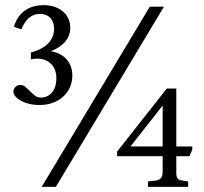

<svg xmlns="http://www.w3.org/2000/svg" viewBox="-20 -726 791 746"><path d="M134 -318C210 -318 261 -368 261 -432C261 -484 229 -518 178 -527C229 -548 253 -579 253 -618C253 -671 210 -706 150 -706C94 -706 51 -679 34 -622L63 -612C78 -648 99 -672 136 -672C164 -672 190 -655 190 -614C190 -569 157 -537 100 -522V-495C152 -508 199 -481 199 -423C199 -373 173 -347 139 -347C122 -347 114 -355 105 -364L78 -389C61 -404 32 -394 32 -369C32 -350 68 -318 134 -318ZM142 0H197L617 -700H562ZM555 0H711V-21L691 -24C670 -27 665 -33 665 -56V-119H716L727 -144V-157H665V-382H628L435 -137V-119H612V-61C612 -36 605 -27 582 -24L555 -21ZM487 -157 612 -316V-157Z"/></svg>

Font: Hedvig Letters Serif 24pt
Style: Regular
Weight: 400
Designer: Alexander Örn & Tor Weibull
Foundry: Kanon Foundry
Version: Version 1.000